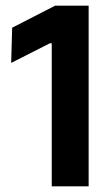

<svg xmlns="http://www.w3.org/2000/svg" viewBox="-20 -659 396 679"><path d="M163 0V-506H156.5L19.5 -436.5L23 -561L175 -639H293.5V0Z"/></svg>

Font: Anek Gurmukhi SemiBold
Style: Regular
Weight: 600
Designer: Sarang Kulkarni (Gurmukhi), Yesha Goshar (Latin)
Foundry: Ek Type
Version: Version 1.003